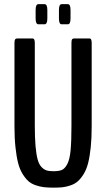

<svg xmlns="http://www.w3.org/2000/svg" viewBox="-20 -885 505 913"><path d="M162.6 -769.5Q149.4 -769.5 149.4 -797.4V-837.4Q149.4 -865.2 162.6 -865.2H191.9Q205.1 -865.2 205.1 -837.4V-797.4Q205.1 -769.5 191.9 -769.5ZM272.9 -769.5Q260.3 -769.5 260.3 -797.4V-837.4Q260.3 -865.2 272.9 -865.2H302.7Q315.4 -865.2 315.4 -837.4V-797.4Q315.4 -769.5 302.7 -769.5ZM234.4 7.3Q208 7.3 189 5.1Q169.9 2.9 149.4 -4.2Q128.9 -11.2 114.7 -23.9Q100.6 -36.6 87.2 -58.3Q73.7 -80.1 65.9 -110.8Q58.1 -141.6 53.5 -185.1Q48.8 -228.5 48.8 -284.7V-679.2Q48.8 -693.4 52 -697.8Q55.2 -702.1 61.5 -702.1H133.3Q137.2 -702.1 139.6 -700.9Q142.1 -699.7 143.8 -694.3Q145.5 -689 145.5 -679.2V-287.6Q145.5 -230 148.9 -190.9Q152.3 -151.9 158.7 -127.9Q165 -104 176.5 -91.6Q188 -79.1 200.7 -75Q213.4 -70.8 233.9 -70.8Q259.8 -70.8 273.9 -76.7Q288.1 -82.5 299.8 -104.5Q311.5 -126.5 315.7 -169.9Q319.8 -213.4 319.8 -287.6V-679.2Q319.8 -693.8 322.8 -698Q325.7 -702.1 332 -702.1H404.3Q408.2 -702.1 410.4 -700.9Q412.6 -699.7 414.3 -694.3Q416 -689 416 -679.2V-284.7Q416 -228 411.4 -183.8Q406.7 -139.6 398.9 -109.1Q391.1 -78.6 377.7 -57.1Q364.3 -35.6 350.3 -23.2Q336.4 -10.7 316.2 -3.7Q295.9 3.4 277.8 5.4Q259.8 7.3 234.4 7.3Z"/></svg>

Font: BenchNine
Style: Bold
Weight: 700
Version: Version 1 ; ttfautohint (v0.92.18-e454-dirty) -l 8 -r 50 -G 